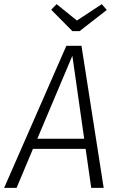

<svg xmlns="http://www.w3.org/2000/svg" viewBox="-40 -906 574 926"><path d="M400 0 373 -188H119L40 0H-20L280 -685H353L460 0ZM140 -237H366L309 -637ZM451 -886 475 -858 344 -756H309L207 -859L233 -886L331 -807Z"/></svg>

Font: Fira Sans Condensed Light
Style: Italic
Weight: 300
Width: 3
Italic angle: -8°
Designer: Carrois Corporate & Edenspiekermann AG
Foundry: Carrois Corporate GbR & Edenspiekermann AG
Version: Version 4.203